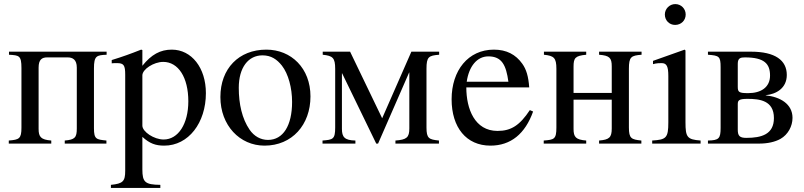

<svg xmlns="http://www.w3.org/2000/svg" viewBox="-20 -703 3936 940"><path d="M502 -450H24V-435C73 -432 85 -432 85 -370V-78C85 -24 74 -19 23 -15V0H231V-15C180 -19 169 -33 169 -72V-372C169 -411 185 -422 211 -422H311C336 -422 356 -411 356 -372V-74C356 -30 347 -19 297 -15V0H501V-15C452 -20 440 -21 440 -75V-368C440 -430 453 -433 502 -435Z M677 -458 671 -460C618 -439 582 -426 527 -409V-393C536 -394 543 -394 552 -394C586 -394 593 -384 593 -337V133C593 185 582 196 523 202V217H765V202C690 201 677 189 677 126V-33C713 0 742 10 784 10C903 10 988 -102 988 -247C988 -371 918 -460 821 -460C765 -460 721 -436 677 -381ZM677 -334C677 -364 733 -400 779 -400C853 -400 902 -324 902 -207C902 -97 853 -20 781 -20C734 -20 677 -58 677 -88Z M1500 -231C1500 -369 1406 -460 1284 -460C1149 -460 1059 -367 1059 -228C1059 -89 1154 10 1275 10C1410 10 1500 -92 1500 -231ZM1410 -204C1410 -88 1366 -18 1292 -18C1256 -18 1224 -36 1202 -68C1165 -122 1149 -194 1149 -273C1149 -373 1196 -432 1265 -432C1308 -432 1336 -412 1360 -382C1392 -341 1410 -272 1410 -204Z M2130 -450H1994L1851 -124L1694 -450H1560V-435C1609 -430 1621 -420 1621 -366V-79C1621 -21 1610 -19 1559 -15V0H1720V-15C1667 -16 1654 -32 1654 -72V-344H1655L1822 0H1831L1983 -348H1984V-74C1984 -30 1971 -19 1916 -15V0H2129V-15C2080 -20 2068 -25 2068 -79V-366C2068 -425 2079 -431 2130 -435Z M2574 -164C2525 -90 2483 -62 2416 -62C2304 -62 2263 -170 2263 -275H2571C2567 -329 2557 -363 2537 -391C2505 -436 2460 -460 2398 -460C2272 -460 2191 -358 2191 -217C2191 -79 2263 10 2381 10C2481 10 2551 -48 2590 -157ZM2265 -303C2276 -378 2315 -427 2371 -427C2437 -427 2458 -384 2469 -303Z M3121 -450H2913V-435C2964 -431 2975 -420 2975 -378V-248H2788V-377C2788 -419 2796 -430 2850 -435V-450H2643V-435C2692 -430 2704 -420 2704 -366V-79C2704 -21 2693 -19 2642 -15V0H2850V-15C2799 -19 2788 -32 2788 -72V-215H2975V-74C2975 -30 2963 -19 2913 -15V0H3120V-15C3071 -20 3059 -25 3059 -79V-366C3059 -425 3070 -431 3121 -435Z M3337 -632C3337 -660 3315 -683 3286 -683C3258 -683 3235 -660 3235 -632C3235 -603 3257 -581 3285 -581C3315 -581 3337 -603 3337 -632ZM3410 0V-15C3344 -20 3336 -31 3336 -105V-456L3332 -460L3177 -405V-389C3195 -394 3210 -394 3219 -394C3244 -394 3252 -378 3252 -331V-104C3252 -28 3242 -19 3173 -15V0Z M3729 -237C3780 -242 3832 -271 3832 -336C3832 -408 3775 -450 3657 -450H3446V-435C3501 -431 3508 -427 3508 -374V-77C3508 -25 3500 -16 3446 -15V0H3697C3738 0 3774 -8 3801 -23C3838 -44 3860 -85 3860 -126C3860 -195 3798 -229 3729 -236ZM3592 -391C3592 -419 3606 -422 3627 -422C3723 -422 3750 -390 3750 -333C3750 -276 3706 -247 3643 -247C3598 -247 3592 -252 3592 -278ZM3592 -193C3592 -212 3598 -219 3640 -219C3699 -219 3769 -211 3769 -125C3769 -45 3708 -28 3634 -28C3602 -28 3592 -37 3592 -68Z"/></svg>

Font: STIX Math
Style: Regular
Weight: 400
Designer: MicroPress Inc., with final additions and corrections provided by Coen Hoffman, Elsevier (retired)
Version: Version 1.1.0